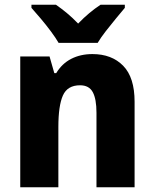

<svg xmlns="http://www.w3.org/2000/svg" viewBox="-20 -786 648 806"><path d="M368 -559Q449 -559 497 -510Q545 -461 545 -359V0H385V-313Q385 -370 369.5 -399Q354 -428 316 -428Q263 -428 244 -385Q225 -342 225 -253V0H65V-549H188L208 -479H216Q240 -519 279 -539Q318 -559 368 -559ZM226 -606Q214 -627 193.5 -654.5Q173 -682 151 -708Q129 -734 112 -753V-766H215Q238 -750 261 -731Q284 -712 308 -687Q332 -712 355.5 -731.5Q379 -751 402 -766H504V-753Q488 -734 466.5 -708Q445 -682 424 -655Q403 -628 390 -606Z"/></svg>

Font: Noto Sans SemiCondensed ExtraBold
Style: Regular
Weight: 800
Width: 4
Designer: Monotype Design Team
Foundry: Monotype Imaging Inc.
Version: Version 2.013; ttfautohint (v1.8.4.7-5d5b)